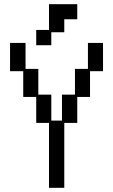

<svg xmlns="http://www.w3.org/2000/svg" viewBox="-20 -869 540 917"><path d="M153 -726H214V-849H349V-777H287V-715H225V-653H153ZM214 -282H153V-406H91V-529H28V-664H102V-540H163V-417H225V-293H276V-417H338V-540H400V-664H472V-529H410V-406H349V-282H287V28H214Z"/></svg>

Font: DotGothic16
Style: Regular
Weight: 400
Designer: Fontworks Inc.
Foundry: Fontworks Inc.
Version: Version 1.100